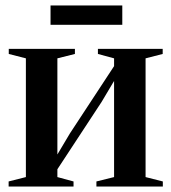

<svg xmlns="http://www.w3.org/2000/svg" viewBox="-20 -681 626 701"><path d="M11.5 0V-18.5L74.5 -34.5V-468L12 -484V-502.5H253.5V-484L189.5 -468V-117L235 -193.5L396.5 -439.5V-468L337.5 -484V-502.5H574V-484L511.5 -468V-34.5L574.5 -18.5V0H332V-18.5L396.5 -34.5V-385.5L351 -309L189.5 -63V-34.5L248.5 -18.5V0ZM426.5 -661V-590.5H164.5V-661Z"/></svg>

Font: Merriweather 144pt SemiBold
Style: Regular
Weight: 600
Version: Version 2.100